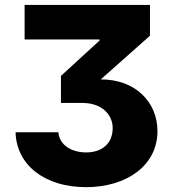

<svg xmlns="http://www.w3.org/2000/svg" viewBox="-20 -566 697 777"><path d="M328.1 191.4C492.2 191.4 617.2 104 617.2 -35.2C617.2 -154.3 526.4 -245.1 387.7 -244.6L586.9 -421.4V-545.9H79.6V-406.2H382.8V-401.9L226.6 -258.8V-149.4H313.5C391.1 -149.4 436 -103 436 -47.9C436 14.6 393.1 50.8 328.6 50.8C267.1 50.8 219.7 19 216.3 -30.8H43C46.4 101.1 160.2 191.4 328.1 191.4Z"/></svg>

Font: Inter ExtraBold
Style: Regular
Weight: 800
Designer: Rasmus Andersson
Foundry: rsms
Version: Version 4.001;git-9221beed3